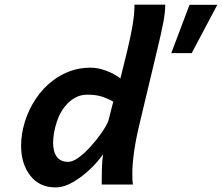

<svg xmlns="http://www.w3.org/2000/svg" viewBox="-20 -794 955 826"><path d="M445.8 -272.5 467.3 -356.9Q437.5 -373 413.3 -379.9Q389.2 -386.7 355 -386.7Q329.6 -386.7 308.3 -376.2Q287.1 -365.7 270.5 -348.6Q239.3 -316.4 223.9 -268.6Q208.5 -220.7 208.5 -179.2Q208.5 -141.1 224.6 -119.4Q240.7 -97.7 273.4 -97.7Q293 -97.7 318.4 -116.2Q343.8 -134.8 369.4 -163.1Q395 -191.4 415.8 -220.9Q436.5 -250.5 445.8 -272.5ZM558.6 -773.9H690.9Q690.9 -739.3 681.6 -692.4Q672.4 -645.5 656.7 -581.1L578.6 -253.9Q563 -188 556.2 -136.7Q549.3 -85.4 549.3 -48.8Q549.3 -35.2 549.8 -21.7Q550.3 -8.3 551.8 0H417.5Q417.5 -26.4 418.2 -62.7Q418.9 -99.1 423.3 -130.4Q403.3 -100.6 368.9 -67.4Q334.5 -34.2 294.9 -11Q255.4 12.2 218.8 12.2Q149.4 12.2 110.1 -38.6Q70.8 -89.4 70.8 -166.5Q70.8 -218.3 87.2 -270.8Q103.5 -323.2 134.3 -369.4Q165 -415.5 208 -447.8Q241.7 -473.6 282.5 -488.3Q323.2 -502.9 369.1 -502.9Q401.9 -502.9 437 -489.7Q472.2 -476.6 498 -456.5L526.9 -573.7Q540.5 -629.4 549.6 -680.9Q558.6 -732.4 558.6 -773.9ZM795.4 -773.4H915L804.7 -565.4H716.8Z"/></svg>

Font: Andika
Style: Bold Italic
Weight: 700
Italic angle: -14°
Designer: Victor Gaultney, Annie Olsen, Julie Remington, Don Collingsworth, Eric Hays, Becca Hirsbrunner
Foundry: SIL International
Version: Version 6.101